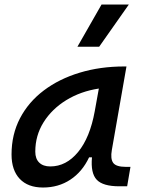

<svg xmlns="http://www.w3.org/2000/svg" viewBox="-20 -815 626 845"><path d="M169.4 10.3Q103 10.3 66.9 -27.8Q30.8 -65.9 30.8 -135.3Q30.8 -223.1 68.1 -294.7Q105.5 -366.2 172.9 -417Q240.2 -467.8 330.6 -495.1Q420.9 -522.5 526.9 -522.5H536.6L472.2 -154.8Q465.3 -115.7 478.3 -98.1Q491.2 -80.6 534.2 -80.6H554.2L539.6 4.9H504.9Q433.1 4.9 405.8 -23.9Q378.4 -52.7 384.8 -122.6H372.1Q342.3 -59.1 289.8 -24.4Q237.3 10.3 169.4 10.3ZM201.2 -82.5Q271.5 -82.5 323.7 -146Q376 -209.5 397 -325.7L415 -425.3Q335 -413.1 271.7 -374.3Q208.5 -335.4 171.9 -277.1Q135.3 -218.8 135.3 -147.5Q135.3 -116.2 152.6 -99.4Q169.9 -82.5 201.2 -82.5ZM320.8 -609.4 426.8 -794.9H546.9L416.5 -609.4Z"/></svg>

Font: Cascadia Mono
Style: Italic
Weight: 400
Italic angle: -10°
Monospace: yes
Designer: Aaron Bell
Foundry: Saja Typeworks
Version: Version 2404.023; ttfautohint (v1.8.4)